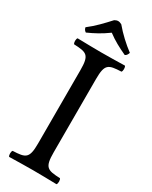

<svg xmlns="http://www.w3.org/2000/svg" viewBox="-211 -861 720 910"><g transform="rotate(30 148.5 -406.0)"><path d="M191 -122V-523C191 -606 208 -611 278 -614C284 -620 284 -641 278 -647C234 -646 187 -645 148 -645C115 -645 66 -646 19 -647C13 -641 13 -620 19 -614C89 -611 106 -606 106 -523V-122C106 -39 89 -34 19 -31C13 -25 13 -4 19 2C64 1 113 0 149 0C185 0 233 1 278 2C284 -4 284 -25 278 -31C208 -34 191 -39 191 -122ZM165 -808C150 -816 140 -816 126 -808C95 -774 62 -739 25 -711C27 -702 30 -696 39 -690C77 -707 109 -724 146 -751C179 -726 213 -708 252 -690C261 -694 265 -702 268 -711C232 -738 195 -772 165 -808Z"/></g></svg>

Font: Libertinus Serif
Style: Regular
Weight: 400
Designer: Philipp H. Poll, Khaled Hosny
Foundry: Caleb Maclennan
Version: Version 7.050;RELEASE